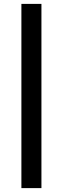

<svg xmlns="http://www.w3.org/2000/svg" viewBox="-20 -731 328 987"><path d="M90 -711H193V236H90Z"/></svg>

Font: Reem Kufi Fun Medium
Style: Regular
Weight: 500
Designer: Khaled Hosny
Version: Version 1.005